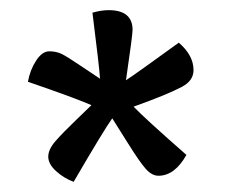

<svg xmlns="http://www.w3.org/2000/svg" viewBox="-20 -763 446 378"><path d="M201 -530Q185 -508 125 -405Q106 -412 90.5 -426Q75 -440 75 -454.5Q75 -469 89.5 -485.5Q104 -502 128.5 -525.5Q153 -549 160 -556Q128 -570 35 -602Q39 -625 51 -643.5Q63 -662 77 -662Q91 -662 102 -656.5Q113 -651 139.5 -633Q166 -615 177 -608Q175 -635 162 -738Q179 -743 194 -743Q241 -743 241 -704Q241 -694 228 -605Q248 -618 332 -679Q361 -654 361 -625Q361 -604 338 -592Q310 -577 243 -553Q265 -530 347 -458Q324 -417 292 -417Q279 -417 267 -430.5Q255 -444 232.5 -480Q210 -516 201 -530Z"/></svg>

Font: Overlock Mod
Style: Regular
Weight: 400
Designer: Dario Muhafara
Foundry: Dario Manuel Muhafara
Version: Version 1.001